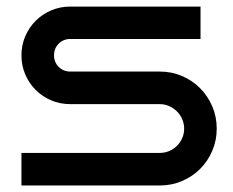

<svg xmlns="http://www.w3.org/2000/svg" viewBox="-20 -570 717 590"><path d="M646 -174.8Q646 -138.7 632.3 -106.7Q618.7 -74.7 595 -51Q571.3 -27.3 539.3 -13.7Q507.3 0 471.2 0H45.9V-100.1H471.2Q486.3 -100.1 500 -106Q513.7 -111.8 523.9 -122.1Q534.2 -132.3 540 -145.8Q545.9 -159.2 545.9 -174.8Q545.9 -189.9 540 -203.6Q534.2 -217.3 523.9 -227.5Q513.7 -237.8 500 -243.9Q486.3 -250 471.2 -250H195.8Q164.6 -250 137.2 -261.7Q109.9 -273.4 89.6 -293.7Q69.3 -314 57.6 -341.3Q45.9 -368.7 45.9 -399.9Q45.9 -431.2 57.6 -458.5Q69.3 -485.8 89.6 -506.1Q109.9 -526.4 137.2 -538.1Q164.6 -549.8 195.8 -549.8H596.2V-450.2H195.8Q174.8 -450.2 160.4 -435.8Q146 -421.4 146 -399.9Q146 -378.9 160.4 -364.5Q174.8 -350.1 195.8 -350.1H471.2Q507.3 -350.1 539.3 -336.4Q571.3 -322.8 595 -298.8Q618.7 -274.9 632.3 -243.2Q646 -211.4 646 -174.8Z"/></svg>

Font: Bruno Ace
Style: Regular
Weight: 400
Designer: Astigmatic (AOETI)
Foundry: Astigmatic (AOETI)
Version: Version 1.000